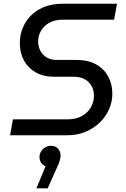

<svg xmlns="http://www.w3.org/2000/svg" viewBox="-20 -720 669 1022"><path d="M33.6 0 48.8 -84.8H339.6Q384.2 -84.8 415.5 -102.2Q446.8 -119.6 463.4 -148.4Q480 -177.2 480 -210.6Q480 -237.8 468.2 -260.7Q456.4 -283.6 432.4 -297.5Q408.4 -311.4 371.8 -311.4H268.4Q211.4 -311.4 170.4 -334.6Q129.4 -357.8 107.5 -398.1Q85.6 -438.4 85.6 -489.2Q85.6 -548 113 -595.8Q140.4 -643.6 191.6 -671.8Q242.8 -700 313.6 -700H602.6L587.4 -615.2H313.2Q271.6 -615.2 242.7 -599Q213.8 -582.8 198.5 -556.7Q183.2 -530.6 183.2 -499.6Q183.2 -471.6 195.2 -449.1Q207.2 -426.6 229.3 -413.8Q251.4 -401 280.8 -401H387.6Q448.8 -401 491.2 -377.5Q533.6 -354 555.8 -313.2Q578 -272.4 578 -220.8Q578 -178.4 560.6 -138.7Q543.2 -99 511.3 -68Q479.4 -37 435.6 -18.5Q391.8 0 338.4 0ZM173.8 282.4 222.6 164.8Q206.2 158.6 198.2 145Q190.2 131.4 190.2 115.6Q190.2 99.2 198.7 85.7Q207.2 72.2 221 64.1Q234.8 56 250.8 56Q276.2 56 289.4 71.8Q302.6 87.6 302.6 108.8Q302.6 117.6 298.3 133.9Q294 150.2 285.6 166.4L233.8 282.4Z"/></svg>

Font: MuseoModerno Thin
Style: Italic
Weight: 100
Italic angle: -9°
Designer: Pablo Cosgaya, Héctor Gatti, Marcela Romero, and the Authors of The MuseoModerno Project.
Foundry: Omnibus-Type Team
Version: Version 1.003